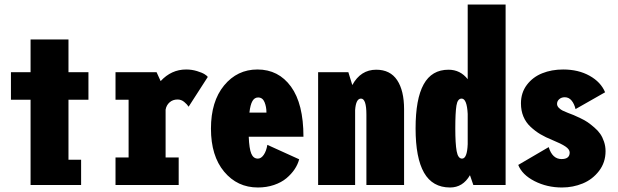

<svg xmlns="http://www.w3.org/2000/svg" viewBox="-20 -820 2740 851"><path d="M283.5 -112H339.5V0H115.5V-378H28.5V-500H115.5V-645H283.5V-500H372V-378H283.5Z M714 -122H772V0H492V-122H550V-378H492V-500H674L692 -460.5Q739.5 -512 805 -512Q830 -512 853 -505Q876 -498 887.2 -490.8Q898.5 -483.5 901 -479L816 -347Q809.5 -357.5 796.5 -368.2Q783.5 -379 767 -379Q746 -379 731.8 -366.5Q717.5 -354 714 -334Z M1306 -114Q1300 -91 1285.8 -69.8Q1271.5 -48.5 1249.5 -30Q1227.5 -11.5 1194.5 -0.2Q1161.5 11 1123 11Q1032 11 973.5 -59Q915 -129 915 -250Q915 -370.5 973.2 -441.2Q1031.5 -512 1121 -512Q1214.5 -512 1269.8 -436Q1325 -360 1325 -214H1082.5Q1084.5 -161 1093.8 -139Q1103 -117 1123 -117Q1137.5 -117 1149 -133.8Q1160.5 -150.5 1165 -178ZM1124 -388Q1108 -388 1098.8 -372Q1089.5 -356 1085.5 -321H1161Q1161 -346.5 1152.5 -367.2Q1144 -388 1124 -388Z M1390 0V-500H1524L1541.5 -443Q1578.5 -511 1647.5 -511Q1709.5 -511 1740.2 -464.8Q1771 -418.5 1771 -336V0H1604V-312Q1604 -383 1580 -383Q1557.5 -383 1554 -332V0Z M2221 0H2078L2063 -43.5Q2031.5 11 1975 11Q1897 11 1859.5 -54.5Q1822 -120 1822 -251Q1822 -381.5 1857.8 -446.2Q1893.5 -511 1968 -511Q2020 -511 2053 -469V-800H2221ZM1998 -251Q1998 -183.5 2004 -150.2Q2010 -117 2028 -117Q2050.5 -117 2053 -181V-315Q2049.5 -383 2026 -383Q2008 -383 2003 -351.8Q1998 -320.5 1998 -251Z M2471 11Q2404.5 11 2349.2 -17.2Q2294 -45.5 2277 -89L2412 -168Q2428 -115 2469 -115Q2505 -115 2505 -144Q2505 -158 2486 -170.8Q2467 -183.5 2429 -199Q2398 -211.5 2375.2 -225Q2352.5 -238.5 2331.8 -257.8Q2311 -277 2300 -303.2Q2289 -329.5 2289 -362Q2289 -409 2315.2 -443.8Q2341.5 -478.5 2383.2 -495.2Q2425 -512 2476 -512Q2543.5 -512 2593.2 -484.2Q2643 -456.5 2662 -411L2531 -336.5Q2525.5 -359.5 2513.5 -374.2Q2501.5 -389 2483 -389Q2468.5 -389 2458.8 -380.5Q2449 -372 2449 -359.5Q2449 -350 2457 -342Q2465 -334 2473.8 -329.8Q2482.5 -325.5 2496.5 -320Q2512.5 -314 2522.8 -309.8Q2533 -305.5 2552.5 -296.2Q2572 -287 2585 -278Q2598 -269 2614.2 -255Q2630.5 -241 2640.5 -226.5Q2650.5 -212 2657.2 -192Q2664 -172 2664 -150Q2664 -100 2635 -62.2Q2606 -24.5 2562.8 -6.8Q2519.5 11 2471 11Z"/></svg>

Font: League Mono Condensed ExtraBold
Style: Regular
Weight: 800
Width: 1
Designer: Tyler Finck
Foundry: The League of Moveable Type / Tyler Finck
Version: Version 2.210